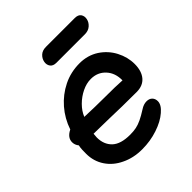

<svg xmlns="http://www.w3.org/2000/svg" viewBox="-194 -834 967 967"><g transform="rotate(-45 290.0 -350.0)"><path d="M265 4Q323 4 375.5 -13.5Q428 -31 460 -59Q492 -86 492 -112Q492 -130 481 -141Q470 -152 451 -152Q430 -152 409 -138Q379 -119 358 -109Q337 -99 318 -95Q299 -91 274 -91Q207 -91 176 -120.5Q145 -150 145 -200Q145 -207 147 -225L257 -223Q340 -220 449 -220Q494 -220 518 -248.5Q542 -277 542 -327Q542 -376 518 -422Q494 -468 450 -497Q405 -526 348 -526Q285 -526 231.5 -499.5Q178 -473 138.5 -427.5Q99 -382 79 -323Q40 -304 40 -271Q40 -252 53 -236Q50 -223 49.5 -208.5Q49 -194 49 -180Q49 -127 77 -85Q105 -43 154 -20Q203 4 265 4ZM440 -312Q396 -315 313 -315Q254 -315 174 -318Q186 -348 211.5 -373.5Q237 -399 269 -414.5Q301 -430 332 -430Q380 -430 410.5 -397Q441 -364 440 -312ZM267 -610H470Q495 -610 511 -624Q527 -638 531 -657Q535 -676 525.5 -690Q516 -704 492 -704H287Q261 -704 246 -690Q231 -676 227.5 -657Q224 -638 234 -624Q244 -610 267 -610Z"/></g></svg>

Font: Balsamiq Sans
Style: Italic
Weight: 400
Italic angle: -12°
Designer: Michael Angeles
Foundry: Balsamiq SRL
Version: Version 1.020; ttfautohint (v1.8.4.7-5d5b);gftools[0.9.26]